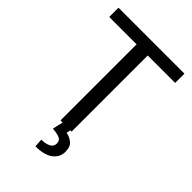

<svg xmlns="http://www.w3.org/2000/svg" viewBox="-267 -815 1131 1131"><g transform="rotate(45 298.5 -249.5)"><path d="M573.7 -710.9V-633.8H345.2V0H252.4V-633.8H24.4V-710.9ZM270 0H335L329.1 25.9Q357.4 30.8 380.6 49.3Q403.8 67.9 403.8 110.4Q403.8 156.2 366.2 184.3Q328.6 212.4 255.9 212.4L252.4 160.2Q286.1 160.2 309.8 148.9Q333.5 137.7 333.5 111.8Q333.5 87.4 314.7 78.4Q295.9 69.3 254.9 65.9Z"/></g></svg>

Font: Vazirmatn RD UI FD
Style: Regular
Weight: 400
Designer: Saber Rastikerdar
Foundry: Saber Rastikerdar
Version: Version 33.003